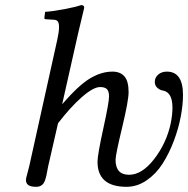

<svg xmlns="http://www.w3.org/2000/svg" viewBox="-20 -718 733 748"><path d="M481 -358.9Q481 -325.7 455.6 -220.2Q430.2 -114.7 430.2 -95.2Q430.2 -37.1 482.9 -37.1Q533.2 -37.1 580.8 -98.6Q628.4 -160.2 645 -236.8Q651.9 -271.5 651.9 -298.8Q651.9 -357.9 615.2 -365.2Q605 -366.2 594 -375Q583 -383.8 583 -398.9Q583 -415.5 596.2 -427.2Q609.4 -439 629.9 -439Q692.9 -439 692.9 -348.1Q692.9 -309.6 684.1 -263.2Q675.3 -216.8 657 -168.5Q638.7 -120.1 613.5 -80.6Q588.4 -41 551.5 -15.6Q514.6 9.8 473.1 9.8Q359.9 9.8 359.9 -87.9Q359.9 -114.3 382.3 -216.6Q404.8 -318.8 404.8 -341.8Q404.8 -363.3 396.2 -371.1Q387.7 -378.9 370.1 -378.9Q343.8 -378.9 299.3 -340.1Q254.9 -301.3 206.1 -237.8L168 -71.8Q166.5 -64.9 164.3 -52.7Q162.1 -40.5 160.6 -33.4Q159.2 -26.4 156 -17.1Q152.8 -7.8 148.9 -2.7Q145 2.4 138.2 6.1Q131.3 9.8 122.1 9.8Q99.1 9.8 90.1 2.9Q81.1 -3.9 81.1 -17.1Q81.1 -21.5 83.3 -30Q85.4 -38.6 89.1 -51.8Q92.8 -64.9 94.2 -71.8L203.1 -563Q210 -593.8 210 -612.8Q210 -628.4 204.8 -634.8Q199.7 -641.1 189 -641.1L158.2 -643.1Q152.8 -643.1 152.8 -647.9L155.8 -671.9Q186.5 -673.8 231.2 -682.4Q275.9 -690.9 295.9 -698.2Q308.1 -698.2 308.1 -688Q298.3 -647.9 283.2 -583L222.2 -312Q286.6 -386.2 330.8 -412.6Q375 -439 418 -439Q448.7 -439 464.8 -420.4Q481 -401.9 481 -358.9Z"/></svg>

Font: Common Serif
Style: Italic
Weight: 400
Italic angle: -12°
Designer: Philipp H. Poll, Khaled Hosny
Foundry: Stefan Peev, Context Ltd.
Version: Version 1.026